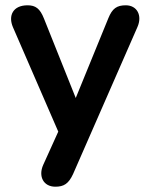

<svg xmlns="http://www.w3.org/2000/svg" viewBox="-20 -517 566 725"><path d="M189 188C221 188 239 177 256 140L499 -415C518 -458 498 -497 455 -497C421 -497 404 -485 389 -448L266 -147L146 -447C131 -485 114 -497 84 -497C29 -497 10 -458 29 -414L200 -20L143 106C124 149 144 188 189 188Z"/></svg>

Font: Nunito
Style: Bold
Weight: 700
Designer: Vernon Adams
Foundry: Vernon Adams
Version: Version 3.602